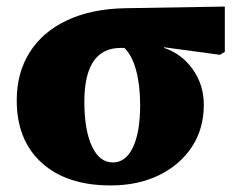

<svg xmlns="http://www.w3.org/2000/svg" viewBox="-20 -551 740 585"><path d="M317 14Q183 14 107 -55Q31 -124 31 -245Q31 -330 71 -392.5Q111 -455 185 -489.5Q259 -524 361 -526L665 -531V-393L650 -384L480 -407V-405Q534 -387 567.5 -339.5Q601 -292 601 -232Q601 -159 565 -104Q529 -49 465 -17.5Q401 14 317 14ZM324 -56Q363 -56 385 -102Q407 -148 407 -231Q407 -292 394.5 -337.5Q382 -383 359 -405H348Q237 -405 237 -241Q237 -155 260 -105.5Q283 -56 324 -56Z"/></svg>

Font: Literata 36pt ExtraBold
Style: Regular
Weight: 800
Designer: Latin by Veronika Burian and Jose Scaglione. Greek by Irene Vlachou. Cyrillic by Vera Evstafieva.
Foundry: TypeTogether
Version: Version 3.002